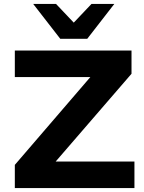

<svg xmlns="http://www.w3.org/2000/svg" viewBox="-20 -964 739 984"><path d="M56 0V-119L486 -619L492 -569H56V-705H654V-586L222 -86L217 -136H669V0ZM289 -765 150 -944H267L358 -848L449 -944H566L427 -765Z"/></svg>

Font: Nunito Sans 10pt SemiExpanded ExtraBold
Style: Regular
Weight: 800
Width: 6
Designer: Vernon Adams
Foundry: Vernon Adams
Version: Version 3.101;gftools[0.9.27]